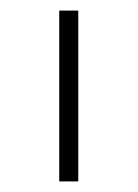

<svg xmlns="http://www.w3.org/2000/svg" viewBox="-20 -618 260 363"><path d="M92 -598H128V-275H92Z"/></svg>

Font: IBM Plex Sans Hebrew ExtraLight
Style: Regular
Weight: 200
Designer: Mike Abbink, Paul van der Laan, Pieter van Rosmalen, Yanek Iontef
Foundry: Bold Monday
Version: Version 1.2